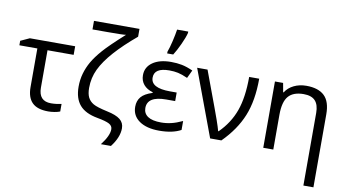

<svg xmlns="http://www.w3.org/2000/svg" viewBox="-94 -1046 2776 1526"><g transform="rotate(10 1293.5 -283.0)"><path d="M446.8 -535.2V-465.8H235.8V-164.1Q235.8 -55.2 335.9 -55.2Q358.9 -55.2 382.8 -58.3Q406.7 -61.5 419.9 -64.9V-3.9Q402.8 3.4 375.7 7.8Q348.6 12.2 325.2 12.2Q236.8 12.2 195.3 -29.3Q153.8 -70.8 153.8 -153.8V-465.8H8.8V-502L81.1 -535.2Z M559.1 -690.9V-759.8H926.3V-696.8Q821.3 -608.9 751 -530Q680.7 -451.2 647 -380.6Q613.3 -310.1 613.3 -229Q613.3 -181.2 627.7 -152.3Q642.1 -123.5 672.6 -105.7Q703.1 -87.9 787.1 -69.8Q859.9 -54.7 893.1 -28.1Q926.3 -1.5 926.3 43Q926.3 115.7 864.3 195.8H783.2Q844.2 117.2 844.2 64.9Q844.2 37.6 817.1 22.7Q790 7.8 720.2 -4.9Q621.1 -22.5 575.2 -75.9Q529.3 -129.4 529.3 -224.1Q529.3 -279.8 543.7 -330.6Q558.1 -381.3 585.4 -429Q612.8 -476.6 661.9 -532.5Q710.9 -588.4 829.1 -694.8Q809.6 -690.9 677.2 -690.9Z M1305.2 -313V-244.1H1232.9Q1081.1 -244.1 1081.1 -148.9Q1081.1 -105 1116.9 -81.1Q1152.8 -57.1 1224.1 -57.1Q1265.1 -57.1 1305.7 -66.7Q1346.2 -76.2 1395 -99.1V-26.9Q1328.1 9.8 1220.2 9.8Q1117.7 9.8 1058.8 -31.5Q1000 -72.8 1000 -145Q1000 -192.9 1026.9 -224.9Q1053.7 -256.8 1117.2 -276.9V-282.2Q1069.3 -295.9 1043.2 -326.9Q1017.1 -357.9 1017.1 -402.8Q1017.1 -467.8 1071.8 -506.3Q1126.5 -544.9 1220.2 -544.9Q1267.6 -544.9 1307.9 -536.9Q1348.1 -528.8 1397 -506.8L1366.2 -441.9Q1320.3 -462.4 1288.6 -469.2Q1256.8 -476.1 1218.3 -476.1Q1096.2 -476.1 1096.2 -397Q1096.2 -313 1251 -313ZM1176.8 -620.1Q1189.9 -655.3 1202.9 -710.7Q1215.8 -766.1 1221.7 -806.2H1311.5V-794.9Q1302.7 -758.8 1276.1 -700.9Q1249.5 -643.1 1225.6 -606H1176.8Z M1431.2 -535.2H1515.1L1622.1 -247.1Q1634.8 -214.4 1655 -156.2Q1675.3 -98.1 1683.1 -67.9H1687Q1773.4 -153.3 1812.3 -262Q1851.1 -370.6 1851.1 -535.2H1932.1Q1932.1 -357.9 1881.6 -233.9Q1831.1 -109.9 1721.2 0H1630.4Z M2425.3 240.2V-346.2Q2425.3 -411.6 2395.5 -443.8Q2365.7 -476.1 2302.2 -476.1Q2218.3 -476.1 2179.2 -430.7Q2140.1 -385.3 2140.1 -280.8V0H2059.1V-535.2H2125L2138.2 -461.9H2142.1Q2167 -501.5 2211.9 -523.2Q2256.8 -544.9 2312 -544.9Q2408.7 -544.9 2457.5 -498.3Q2506.3 -451.7 2506.3 -349.1V240.2Z"/></g></svg>

Font: Zoram GWebM
Style: Regular
Weight: 400
Foundry: Ascender Corporation
Version: Version 1.000